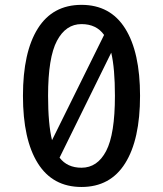

<svg xmlns="http://www.w3.org/2000/svg" viewBox="-20 -739 655 772"><path d="M307.7 -719.5Q423.6 -719.5 483.3 -624.4Q543.1 -529.2 543.1 -353.8Q543.1 -177.9 483.3 -82.6Q423.6 12.8 307.7 12.8Q191.8 12.8 132.1 -82.6Q72.3 -177.9 72.3 -353.8Q72.3 -529.2 132.1 -624.4Q191.8 -719.5 307.7 -719.5ZM307.7 -642.1Q244.6 -642.1 209 -574.9Q173.3 -507.7 173.3 -353.8Q173.3 -240 189.2 -175.4L398.5 -598.5Q367.7 -642.1 307.7 -642.1ZM442.1 -353.8Q442.1 -464.1 427.2 -527.2L219.5 -105.1Q250.3 -64.6 307.7 -64.6Q371.8 -64.6 406.9 -132.1Q442.1 -199.5 442.1 -353.8Z"/></svg>

Font: Fira Code Retina
Style: Regular
Weight: 450
Monospace: yes
Designer: Carrois Corporate, Edenspiekermann AG, Nikita Prokopov
Foundry: Carrois Corporate, Edenspiekermann AG, Nikita Prokopov
Version: Version 6.002